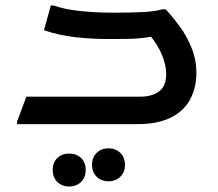

<svg xmlns="http://www.w3.org/2000/svg" viewBox="-20 -452 794 699"><path d="M42 -9 76 -100H490Q533 -100 559 -119Q585 -138 585 -183Q585 -214 570.5 -250Q556 -286 530 -318Q499 -313 473.5 -311.5Q448 -310 407 -310H371Q314 -310 255 -316.5Q196 -323 140 -342L165 -432H174Q219 -417 275.5 -411.5Q332 -406 383 -406H415Q456 -406 498.5 -408Q541 -410 571 -418H583Q607 -393 633.5 -357Q660 -321 677.5 -277.5Q695 -234 695 -187Q695 -134 673 -91.5Q651 -49 603 -24.5Q555 0 479 0H42ZM315 148Q315 121 332 104.5Q349 88 375 88Q401 88 418 104.5Q435 121 435 148Q435 175 418 191.5Q401 208 375 208Q349 208 332 191.5Q315 175 315 148ZM172 167Q172 139 189 123Q206 107 232 107Q258 107 275 123Q292 139 292 167Q292 194 275 210.5Q258 227 232 227Q206 227 189 210.5Q172 194 172 167Z"/></svg>

Font: Kufam Medium
Style: Regular
Weight: 500
Designer: Wael Morcos, Artur Schmal
Foundry: Original Type
Version: Version 1.300; ttfautohint (v1.8.3)